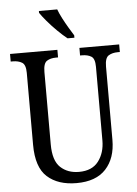

<svg xmlns="http://www.w3.org/2000/svg" viewBox="-62 -978 739 1034"><g transform="rotate(-5 308.0 -460.5)"><path d="M310 10Q210 10 152 -42Q94 -94 94 -216V-605Q94 -649 74 -661Q54 -673 25 -673H13V-714H269V-673H258Q228 -673 208.5 -660.5Q189 -648 189 -601V-210Q189 -122 228 -85.5Q267 -49 328 -49Q399 -49 433.5 -94.5Q468 -140 468 -207V-605Q468 -649 448.5 -661Q429 -673 399 -673H388V-714H603V-673H592Q562 -673 542 -660.5Q522 -648 522 -601V-205Q522 -106 468.5 -48Q415 10 310 10ZM329 -771Q306 -789 277 -817.5Q248 -846 223.5 -875Q199 -904 188 -921V-931H287Q295 -909 309 -882Q323 -855 338.5 -829Q354 -803 366 -784V-771Z"/></g></svg>

Font: Noto Serif Georgian Condensed
Style: Regular
Weight: 400
Width: 3
Designer: Monotype Design Team, Akaki Razmadze
Foundry: Google LLC
Version: Version 2.003; ttfautohint (v1.8.4.7-5d5b)